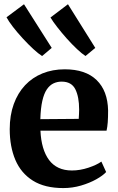

<svg xmlns="http://www.w3.org/2000/svg" viewBox="-20 -898 572 928"><path d="M286 11Q196 11 138.8 -25Q81.5 -61 54.2 -125.2Q27 -189.5 27 -273.5Q27 -341 46.5 -394.8Q66 -448.5 101.2 -486Q136.5 -523.5 185.2 -543.2Q234 -563 293 -563Q393.5 -563 447 -511Q500.5 -459 502.5 -364Q502.5 -331 500.8 -307.2Q499 -283.5 495 -266.5H175.5Q177.5 -221 188 -185.2Q198.5 -149.5 217.2 -124.5Q236 -99.5 263.5 -86.8Q291 -74 327.5 -74Q367 -74 407.5 -87.5Q448 -101 470 -117L493 -66.5Q477.5 -49.5 445.5 -31.5Q413.5 -13.5 371.8 -1.2Q330 11 286 11ZM175 -322 360.5 -323.5Q361 -334.5 361.8 -346Q362.5 -357.5 362.5 -368.5Q362.5 -430 344 -466.8Q325.5 -503.5 278 -503.5Q256.5 -503.5 238.2 -494.8Q220 -486 206.2 -465.8Q192.5 -445.5 184.5 -410.2Q176.5 -375 175 -322ZM183 -627.5Q166 -638 141 -661Q116 -684 89.8 -712.5Q63.5 -741 42.5 -768.2Q21.5 -795.5 11.5 -814.5L96 -877.5L230 -666.5L184 -627.5ZM393 -627.5Q376.5 -638 352.5 -660.5Q328.5 -683 303.2 -711.2Q278 -739.5 256.8 -766.8Q235.5 -794 224 -813.5L308.5 -877.5L440.5 -666.5L393.5 -627.5Z"/></svg>

Font: Merriweather 36pt
Style: Bold
Weight: 700
Designer: Eben Sorkin
Foundry: Eben Sorkin
Version: Version 2.100